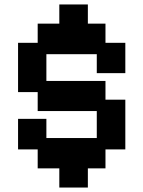

<svg xmlns="http://www.w3.org/2000/svg" viewBox="-20 -744 643 861"><path d="M246 97V11H149V-74H61V-211H188V-125H414V-246H149V-331H61V-552H149V-638H246V-724H374V-638H453V-552H542V-416H414V-501H188V-381H453V-297H542V-74H453V11H374V97Z"/></svg>

Font: Pixelify Sans
Style: Bold
Weight: 700
Designer: Stefie Justprince
Foundry: Typecalism Foundryline
Version: Version 1.000